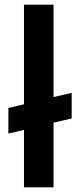

<svg xmlns="http://www.w3.org/2000/svg" viewBox="-20 -805 342 825"><path d="M288 -406V-296L210 -278V0H83V-247L16 -231V-341L83 -357V-785H210V-388Z"/></svg>

Font: Reem Kufi SemiBold
Style: Regular
Weight: 600
Designer: Khaled Hosny
Version: Version 1.001